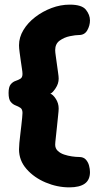

<svg xmlns="http://www.w3.org/2000/svg" viewBox="-20 -788 420 828"><path d="M279 20Q227 20 177 -1Q127 -22 94.5 -59Q62 -96 62 -144Q62 -155 63.5 -171.5Q65 -188 67.5 -208Q70 -228 72 -246.5Q74 -265 75.5 -279.5Q77 -294 77 -301Q77 -317 68 -323Q59 -329 47 -333.5Q35 -338 26 -349Q17 -360 17 -387Q17 -413 26 -424Q35 -435 47 -439Q59 -443 68 -448.5Q77 -454 77 -469Q77 -477 74.5 -492.5Q72 -508 69.5 -526.5Q67 -545 64.5 -563Q62 -581 62 -593Q62 -627 81 -658.5Q100 -690 132 -714.5Q164 -739 202.5 -753.5Q241 -768 281 -768Q333 -768 350.5 -746Q368 -724 368 -700Q368 -678 356.5 -657.5Q345 -637 321 -637Q306 -637 281.5 -632Q257 -627 237.5 -613Q218 -599 218 -572Q218 -563 220.5 -546.5Q223 -530 225.5 -510.5Q228 -491 230.5 -474.5Q233 -458 233 -449Q233 -427 219.5 -407Q206 -387 197 -384Q208 -381 220.5 -362Q233 -343 233 -320Q233 -311 230.5 -288.5Q228 -266 225.5 -240Q223 -214 220.5 -193Q218 -172 218 -164Q218 -148 229 -137.5Q240 -127 256.5 -121.5Q273 -116 290.5 -113.5Q308 -111 321 -111Q340 -111 350 -100Q360 -89 364 -74Q368 -59 368 -46Q368 -12 345.5 4Q323 20 279 20Z"/></svg>

Font: Dosis ExtraBold
Style: Regular
Weight: 800
Designer: EdgarTolentino, PabloImpallari, IginoMarini
Foundry: EdgarTolentino, PabloImpallari, IginoMarini
Version: Version 3.001; ttfautohint (v1.8.2)